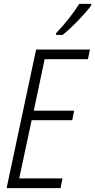

<svg xmlns="http://www.w3.org/2000/svg" viewBox="-20 -969 490 989"><path d="M269 -798V-789H302C348 -824 421 -901 450 -941V-949H388C362 -906 315 -846 269 -798ZM14 0H292L302 -50H79L143 -350H352L362 -399H154L210 -664H433L443 -714H166Z"/></svg>

Font: Noto Sans Condensed Light
Style: Italic
Weight: 300
Width: 3
Italic angle: -12°
Designer: Monotype Design Team
Foundry: Monotype Imaging Inc.
Version: Version 2.013